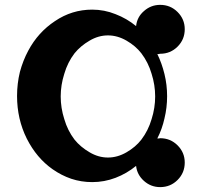

<svg xmlns="http://www.w3.org/2000/svg" viewBox="-20 -766 826 786"><path d="M624 -544.9Q642.6 -506.8 653.3 -462.9Q664.1 -418.9 664.1 -372.1Q664.1 -325.2 653.3 -281.2Q643.6 -237.3 624 -199.2Q627 -199.2 629.9 -199.2Q632.8 -200.2 635.7 -200.2Q677.7 -200.2 707 -170.9Q736.3 -141.6 736.3 -100.6Q736.3 -58.6 707 -29.3Q677.7 0 635.7 0Q597.7 0 569.3 -25.4Q541 -50.8 537.1 -86.9Q499 -55.7 453.1 -38.1Q407.2 -20.5 357.4 -20.5Q312.5 -20.5 271.5 -34.2Q231.4 -47.9 195.3 -73.2Q129.9 -119.1 89.8 -198.2Q49.8 -278.3 49.8 -373Q49.8 -423.8 61.5 -471.7Q74.2 -518.6 95.7 -558.6Q135.7 -633.8 205.1 -679.7Q274.4 -726.6 357.4 -726.6Q407.2 -726.6 453.1 -708Q499 -690.4 537.1 -659.2Q541 -696.3 569.3 -720.7Q597.7 -746.1 635.7 -746.1Q677.7 -746.1 707 -716.8Q736.3 -687.5 736.3 -646.5Q736.3 -604.5 707 -575.2Q677.7 -545.9 635.7 -545.9Q632.8 -544.9 629.9 -544.9Q627 -543.9 624 -544.9ZM615.2 -371.1Q615.2 -418 600.6 -463.9Q586.9 -510.7 558.6 -547.9Q535.2 -578.1 498 -599.6Q460.9 -621.1 421.9 -621.1Q382.8 -621.1 346.7 -599.6Q309.6 -578.1 285.2 -547.9Q256.8 -510.7 243.2 -463.9Q228.5 -418 228.5 -371.1Q228.5 -324.2 243.2 -278.3Q256.8 -231.4 285.2 -194.3Q309.6 -164.1 346.7 -142.6Q382.8 -121.1 421.9 -121.1Q460.9 -121.1 498 -142.6Q535.2 -164.1 558.6 -194.3Q586.9 -231.4 600.6 -278.3Q615.2 -324.2 615.2 -371.1Z"/></svg>

Font: MahoPreGreeks
Style: Regular
Weight: 400
Designer: ABC, Toei Animation
Foundry: Ishotihadus
Version: Version 1.00